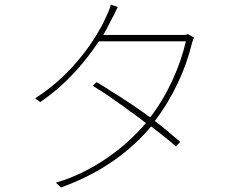

<svg xmlns="http://www.w3.org/2000/svg" viewBox="-20 -806 1040 846"><path d="M646 -249C688 -217 722 -190 755 -161L774 -181C739 -210 704 -242 662 -273C742 -376 799 -504 824 -609C826 -616 830 -631 835 -640L808 -656C799 -651 790 -652 767 -652H435C451 -679 462 -703 473 -724C484 -740 489 -758 499 -775L468 -786C465 -769 455 -748 450 -737C408 -641 303 -479 135 -373L157 -356C281 -441 358 -539 416 -624H799C776 -521 721 -391 642 -289L634 -294C630 -297 626 -300 622 -303L614 -309C601 -318 589 -326 576 -335L568 -341C563 -344 557 -348 551 -352L543 -357C540 -359 538 -361 535 -363L526 -368L518 -374C500 -386 482 -397 463 -408L455 -414C445 -420 436 -426 426 -432L418 -437C414 -439 409 -442 405 -444L389 -428C398 -422 408 -416 417 -410L426 -405C447 -391 469 -376 490 -361L499 -355C500 -354 501 -353 503 -352L511 -346C512 -345 513 -345 515 -344L523 -338C528 -334 533 -330 539 -326L547 -320C552 -316 558 -312 563 -309L571 -303C574 -301 576 -299 579 -297L587 -291C595 -285 603 -279 611 -273L619 -267C620 -266 621 -265 623 -264C528 -152 387 -48 226 -1L249 20C434 -47 559 -145 646 -249Z"/></svg>

Font: Glow Sans SC Normal Thin
Style: Regular
Weight: 100
Designer: Ryoko NISHIZUKA (kana, bopomofo & ideographs); Paul D. Hunt (Latin, Greek & Cyrillic); Sandoll Communications, Soo-young
Version: Version 0.93